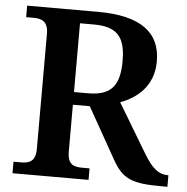

<svg xmlns="http://www.w3.org/2000/svg" viewBox="-51 -764 795 815"><g transform="rotate(5 346.0 -357.0)"><path d="M32 0H356V-49H325C291 -49 262 -56 262 -111V-312H334L459 -90C502 -15 545 0 667 0H692V-49H689C649 -49 621 -74 587 -130L461 -340C530 -365 601 -420 601 -526C601 -649 517 -714 334 -714H32V-665H63C96 -665 126 -657 126 -602V-111C126 -56 96 -49 63 -49H32ZM323 -366H262V-659H321C419 -659 456 -619 456 -516C456 -416 425 -366 323 -366Z"/></g></svg>

Font: Noto Serif Yezidi SemiBold
Style: Regular
Weight: 600
Designer: Dalton Maag Ltd
Foundry: Dalton Maag Ltd
Version: Version 1.001